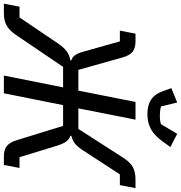

<svg xmlns="http://www.w3.org/2000/svg" viewBox="-1 -968 959 1018"><g transform="rotate(90 479.0 -459.5)"><path d="M6 -83H63L201 -287Q221 -317 242.5 -333Q264 -349 290 -352L291 -357Q274 -363 263.5 -377Q253 -391 244 -423L190 -615H133L149 -698H190Q225 -698 245 -682.5Q265 -667 276 -626L341 -395H451L511 -698H605L545 -395H654L807 -633Q830 -669 856 -683.5Q882 -698 924 -698H968L952 -615H895L768 -420Q748 -389 730.5 -376Q713 -363 691 -358L690 -353Q706 -348 718.5 -333.5Q731 -319 742 -285L804 -83H861L845 0H800Q765 0 745 -15.5Q725 -31 713 -71L638 -314H528L465 0H371L434 -314H325L157 -66Q144 -47 131.5 -34.5Q119 -22 105.5 -14.5Q92 -7 76 -3.5Q60 0 40 0H-10ZM576 -761Q529 -761 499 -780.5Q469 -800 453 -845L438 -888L514 -919L535 -833Q545 -830 559 -828.5Q573 -827 584 -827Q612 -827 629 -833L680 -919L750 -883L723 -845Q691 -800 656.5 -780.5Q622 -761 576 -761Z"/></g></svg>

Font: IBM Plex Sans Text
Style: Italic
Weight: 450
Italic angle: -11°
Designer: Mike Abbink, Paul van der Laan, Pieter van Rosmalen
Foundry: Bold Monday
Version: Version 3.005